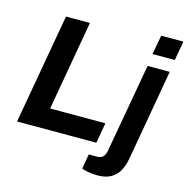

<svg xmlns="http://www.w3.org/2000/svg" viewBox="-128 -845 1127 1155"><g transform="rotate(15 436.0 -267.5)"><path d="M30 0 151 -686H300L202 -127H546L524 0ZM712 -603 734 -723H872L851 -603ZM581 188Q565 188 546 186Q527 184 510 180.5Q493 177 482 172L498 80H547Q572 80 585 68Q598 56 603 32L702 -526H840L740 43Q733 83 715.5 116Q698 149 665.5 168.5Q633 188 581 188Z"/></g></svg>

Font: Archivo SemiBold
Style: Bold Italic
Weight: 700
Italic angle: -10°
Version: Version 2.001